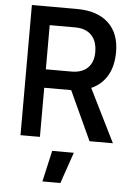

<svg xmlns="http://www.w3.org/2000/svg" viewBox="-61 -738 708 1019"><g transform="rotate(5 293.0 -229.0)"><path d="M66.9 0V-693.4H306.6Q415 -693.4 474.4 -638.7Q533.7 -584 533.7 -483.4Q533.7 -409.2 504.2 -358.2Q474.6 -307.1 418.9 -282.7L559.1 0H434.6L314 -261.7Q310.5 -261.7 306.6 -261.7H170.4V0ZM306.6 -595.2H170.4V-359.9H306.6Q362.3 -359.9 393.1 -389.6Q423.8 -419.4 423.8 -473.6Q423.8 -531.7 393.1 -563.5Q362.3 -595.2 306.6 -595.2ZM204.1 234.4 241.7 68.4H356.9L299.8 234.4Z"/></g></svg>

Font: Caskaydia Cove Medium
Style: Regular
Weight: 500
Monospace: yes
Designer: Aaron Bell
Foundry: Saja Typeworks
Version: Version 4.300; ttfautohint (v1.8.3)